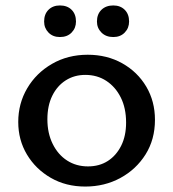

<svg xmlns="http://www.w3.org/2000/svg" viewBox="-20 -678 637 705"><path d="M293 7Q222 7 166.5 -25Q111 -57 79 -110.5Q47 -164 47 -230Q47 -298 80 -354Q113 -410 171 -443.5Q229 -477 302 -477Q373 -477 429 -445.5Q485 -414 517 -360Q549 -306 549 -238Q549 -166 514.5 -111Q480 -56 422 -24.5Q364 7 293 7ZM303 -67Q345 -67 376 -87Q407 -107 425 -143Q443 -179 443 -228Q443 -281 423.5 -320Q404 -359 370.5 -381Q337 -403 293 -403Q253 -403 221.5 -383Q190 -363 172 -326.5Q154 -290 154 -240Q154 -189 173.5 -149.5Q193 -110 226.5 -88.5Q260 -67 303 -67ZM200 -542Q174 -542 158 -558.5Q142 -575 142 -599Q142 -626 158 -642Q174 -658 200 -658Q227 -658 243 -642Q259 -626 259 -599Q259 -575 243 -558.5Q227 -542 200 -542ZM396 -542Q369 -542 352.5 -558.5Q336 -575 336 -599Q336 -626 352.5 -642Q369 -658 396 -658Q422 -658 438 -642Q454 -626 454 -599Q454 -575 438 -558.5Q422 -542 396 -542Z"/></svg>

Font: Ysabeau SC SemiBold
Style: Regular
Weight: 600
Designer: Christian Thalmann (Catharsis Fonts)
Version: Version 2.001;gftools[0.9.30]; featfreeze: smcp